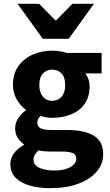

<svg xmlns="http://www.w3.org/2000/svg" viewBox="-20 -773 574 1004"><path d="M241.7 211Q184.1 211 136.8 197.7Q89.5 184.3 61.8 156.8Q34.2 129.2 34.2 85.1Q34.2 54.1 52.5 29.2Q70.7 4.3 104.5 -14.8V-18.8Q85.7 -32 72.5 -52.4Q59.3 -72.7 59.3 -102.9Q59.3 -130.3 75.2 -154.7Q91.1 -179.2 114.5 -195.8V-199.8Q88.3 -218.3 68.1 -252Q47.8 -285.6 47.8 -328.6Q47.8 -388.1 76.8 -428.2Q105.8 -468.3 152.8 -488.2Q199.9 -508.1 253.2 -508.1Q273.9 -508.1 293.7 -505Q313.5 -501.8 330.2 -496.1H511.4V-389.1H428.5V-385.1Q438.2 -372 443.4 -356.6Q448.5 -341.3 448.5 -322Q448.5 -265.9 422.4 -229.4Q396.2 -192.8 351.9 -174.9Q307.5 -156.9 253.2 -156.9Q239.5 -156.9 224.5 -159.2Q209.5 -161.6 192.5 -166.7Q183.8 -158.6 179.5 -150.8Q175.2 -143.1 175.2 -129.6Q175.2 -111.6 192.2 -102.4Q209.3 -93.2 249.6 -93.2H329.9Q421.4 -93.2 470.4 -63.5Q519.4 -33.9 519.4 32.9Q519.4 84.4 485.4 124.6Q451.5 164.7 389.3 187.9Q327.1 211 241.7 211ZM253.2 -245.8Q272.6 -245.8 287.8 -255.1Q303 -264.4 311.9 -283Q320.9 -301.5 320.9 -328.6Q320.9 -368.6 301.7 -388.9Q282.5 -409.1 253.2 -409.1Q223.9 -409.1 204.7 -388.9Q185.6 -368.6 185.6 -328.6Q185.6 -301.5 194.5 -283Q203.5 -264.4 218.7 -255.1Q233.9 -245.8 253.2 -245.8ZM265.2 118.7Q298.5 118.7 324 110.8Q349.5 102.9 364.1 88.9Q378.8 75 378.8 57.9Q378.8 34 359.1 26.8Q339.4 19.5 303.2 19.5H251.6Q226.1 19.5 210.3 17.9Q194.5 16.3 182.2 13Q168.4 24.8 161.8 36.4Q155.2 48 155.2 61.8Q155.2 90 185.5 104.3Q215.8 118.7 265.2 118.7ZM203.8 -570 72.1 -753H184.6L269.5 -666.6H273.5L358.5 -753H471L339.3 -570Z"/></svg>

Font: Mada
Style: Regular
Weight: 400
Designer: Khaled Hosny
Version: Version 1.5